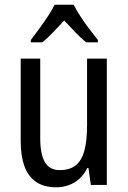

<svg xmlns="http://www.w3.org/2000/svg" viewBox="-20 -786 545 816"><path d="M434 -537V0H366L356 -72H351Q338 -45 317.5 -26.5Q297 -8 272 1Q247 10 219 10Q166 10 132.5 -13.5Q99 -37 83.5 -80.5Q68 -124 68 -186V-537H151V-199Q151 -130 171 -96.5Q191 -63 233 -63Q277 -63 302.5 -84Q328 -105 339 -147Q350 -189 350 -253V-537ZM293 -766Q304 -744 321.5 -717Q339 -690 359 -663.5Q379 -637 396 -616V-606H346Q323 -625 300 -649Q277 -673 253 -699Q229 -673 205 -648Q181 -623 160 -606H111V-616Q129 -640 148.5 -666.5Q168 -693 185 -719Q202 -745 212 -766Z"/></svg>

Font: Noto Sans Khmer Condensed
Style: Regular
Weight: 400
Width: 3
Designer: Danh Hong and the Monotype Design Team
Foundry: Monotype Imaging Inc.
Version: Version 2.004